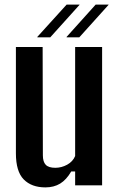

<svg xmlns="http://www.w3.org/2000/svg" viewBox="-20 -804 509 833"><path d="M177 9Q117 9 83 -25.5Q49 -60 49 -139V-600H165L166 -130Q166 -102 178.5 -89Q191 -76 220 -76Q247 -76 271.5 -89.5Q296 -103 306 -127V-600H423V0H306V-60H289Q268 -24 241 -7.5Q214 9 177 9ZM324 -642H269V-644L395 -784H451V-783ZM142 -642V-644L269 -784H325V-783L198 -642Z"/></svg>

Font: Big Shoulders Text
Style: Bold
Weight: 700
Designer: Patric King
Foundry: XO Type Co
Version: Version 1.000; ttfautohint (v1.8.2)